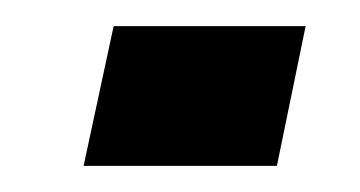

<svg xmlns="http://www.w3.org/2000/svg" viewBox="-20 -359 276 147"><path d="M44 -232 67 -339H214L192 -232Z"/></svg>

Font: Saira Ultra Condensed ExtraBold
Style: Italic
Weight: 800
Width: 1
Italic angle: -12°
Designer: Hector Gatti with collaboration of the Omnibus-Type team
Foundry: Omnibus-Type
Version: Version 1.001; ttfautohint (v1.8)